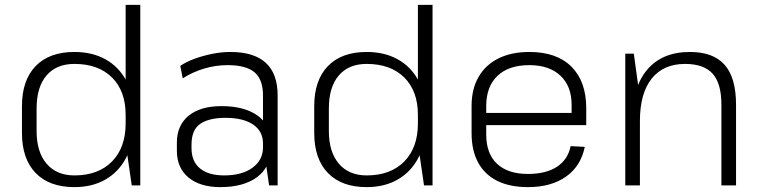

<svg xmlns="http://www.w3.org/2000/svg" viewBox="-20 -760 3117 787"><path d="M285 7Q182 7 126 -51Q70 -109 70 -215V-325Q70 -431 126 -489Q182 -547 285 -547Q358 -547 412 -517Q466 -487 496 -432Q526 -377 526 -301V-244Q526 -168 496 -111.5Q466 -55 412 -24Q358 7 285 7ZM285 -41Q383 -41 439 -98Q495 -155 495 -254V-289Q495 -387 439 -442.5Q383 -498 285 -498Q211 -498 170.5 -450.5Q130 -403 130 -315V-223Q130 -137 171 -89Q212 -41 285 -41ZM495 -172V-740H555V0H520Z M1058 -173V-369Q1058 -434 1023.5 -463.5Q989 -493 913 -493Q864 -493 817 -479Q770 -465 729 -439L719 -490Q744 -507 778.5 -519.5Q813 -532 851 -539.5Q889 -547 924 -547Q1021 -547 1069.5 -502.5Q1118 -458 1118 -369V0H1083ZM883 7Q800 7 752.5 -32.5Q705 -72 705 -142V-175Q705 -246 753 -285.5Q801 -325 888 -325Q980 -325 1034 -287.5Q1088 -250 1088 -180V-145Q1088 -74 1033 -33.5Q978 7 883 7ZM899 -41Q972 -41 1015 -72.5Q1058 -104 1058 -156V-172Q1058 -222 1017.5 -249.5Q977 -277 904 -277Q837 -277 801 -252.5Q765 -228 765 -167V-153Q765 -98 800 -69.5Q835 -41 899 -41Z M1483 7Q1380 7 1324 -51Q1268 -109 1268 -215V-325Q1268 -431 1324 -489Q1380 -547 1483 -547Q1556 -547 1610 -517Q1664 -487 1694 -432Q1724 -377 1724 -301V-244Q1724 -168 1694 -111.5Q1664 -55 1610 -24Q1556 7 1483 7ZM1483 -41Q1581 -41 1637 -98Q1693 -155 1693 -254V-289Q1693 -387 1637 -442.5Q1581 -498 1483 -498Q1409 -498 1368.5 -450.5Q1328 -403 1328 -315V-223Q1328 -137 1369 -89Q1410 -41 1483 -41ZM1693 -172V-740H1753V0H1718Z M2144 7Q2070 7 2018.5 -18.5Q1967 -44 1940 -93.5Q1913 -143 1913 -214V-326Q1913 -395 1941.5 -444.5Q1970 -494 2023 -520.5Q2076 -547 2150 -547Q2262 -547 2322.5 -486.5Q2383 -426 2383 -316V-247H1961V-297H2334L2323 -277V-330Q2323 -407 2277 -450Q2231 -493 2150 -493Q2065 -493 2019 -449Q1973 -405 1973 -325V-209Q1973 -130 2017.5 -88.5Q2062 -47 2144 -47Q2218 -47 2263 -76.5Q2308 -106 2319 -161L2377 -158Q2361 -79 2300 -36Q2239 7 2144 7Z M2937 -331Q2937 -418 2901 -458Q2865 -498 2788 -498Q2699 -498 2651 -437.5Q2603 -377 2603 -264L2571 -199V-264Q2571 -401 2632.5 -474Q2694 -547 2808 -547Q2904 -547 2950.5 -494Q2997 -441 2997 -331V0H2937ZM2543 -540H2578L2603 -357V0H2543Z"/></svg>

Font: Pathway Extreme 8pt Thin
Style: Regular
Weight: 100
Designer: Eduardo Rodriguez Tunni
Foundry: Eduardo Rodriguez Tunni
Version: Version 1.000